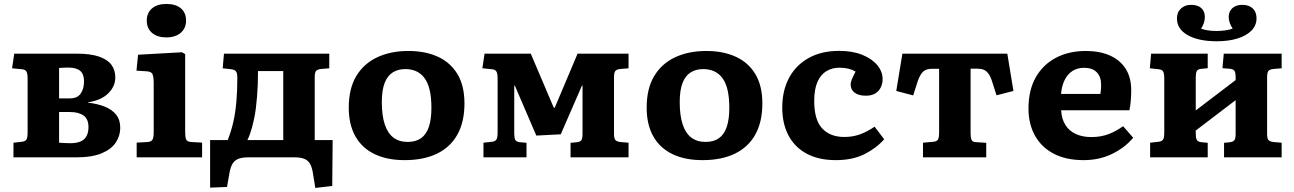

<svg xmlns="http://www.w3.org/2000/svg" viewBox="-20 -795 6536 970"><path d="M48 0V-74L92.5 -79Q109 -81.5 114.2 -91.3Q119.5 -101 119.5 -127V-397Q119.5 -423 113.7 -433.2Q108 -443.5 92.5 -445L41 -450L52 -524H366Q436.5 -524 479.8 -509.3Q523 -494.5 542.8 -467.8Q562.5 -441 562.5 -404Q562.5 -358.5 526.8 -323.3Q491 -288 424 -278V-276.5Q472 -271 508.8 -256.5Q545.5 -242 566.5 -216Q587.5 -190 587.5 -149Q587.5 -110.5 565.8 -76.3Q544 -42 494.8 -21Q445.5 0 363 0ZM335 -71.5Q365 -71.5 385.2 -79.5Q405.5 -87.5 416.2 -105.8Q427 -124 427 -153Q427 -193.5 402.2 -211.2Q377.5 -229 334 -229H278.5V-74Q291.5 -73 307.8 -72.3Q324 -71.5 335 -71.5ZM278.5 -298H333Q371 -298 387.7 -322.3Q404.5 -346.5 404.5 -384.5Q404.5 -420.5 385.2 -437Q366 -453.5 326.5 -453.5Q317.5 -453.5 303.8 -453.2Q290 -453 278.5 -451.5Z M670.5 0V-74.5L725 -77.5Q744.5 -79 750.5 -89.5Q756.5 -100 756.5 -127.5V-374Q756.5 -406 750.5 -420Q744.5 -434 718 -435L669.5 -438L677.5 -518.5L899.5 -531L915.5 -521.5V-125Q915.5 -102.5 920.3 -90.8Q925 -79 947 -77.5L1001 -74.5V0ZM820.5 -606Q775 -606 748.2 -628.7Q721.5 -651.5 721.5 -691Q721.5 -729.5 747.7 -752.3Q774 -775 820.5 -775Q868 -775 894 -752.8Q920 -730.5 920 -691Q920 -652 892.8 -629Q865.5 -606 820.5 -606Z M1573 154.5 1560.5 77.5Q1556 49.5 1546.2 32.5Q1536.5 15.5 1518.2 7.8Q1500 0 1469.5 0H1232Q1202 0 1183.3 7.8Q1164.5 15.5 1154.5 32.5Q1144.5 49.5 1139.5 77.5L1127 149.5L1041.5 153V-87.5H1130.5Q1148.5 -133 1159 -180Q1169.5 -227 1174.2 -281Q1179 -335 1179 -402.5Q1179 -426 1172 -434.5Q1165 -443 1149.5 -445L1105 -450L1111.5 -524H1643.5V-450L1602 -446.5Q1582 -444.5 1576 -435.5Q1570 -426.5 1570 -405.5V-87.5H1660.5L1658.5 144.5ZM1230 -87.5H1411V-436H1283.5Q1283.5 -401.5 1282.3 -368.7Q1281 -336 1278.5 -305.7Q1276 -275.5 1272.5 -247.5Q1269 -219.5 1263.5 -194Q1259 -172 1253.8 -153Q1248.5 -134 1242.8 -118Q1237 -102 1230 -87.5Z M2024 14Q1935 14 1871.8 -16.7Q1808.5 -47.5 1775.2 -106.7Q1742 -166 1742 -251Q1742 -347 1779.7 -410.3Q1817.5 -473.5 1885.5 -505.5Q1953.5 -537.5 2043.5 -537.5Q2128.5 -537.5 2192 -508.5Q2255.5 -479.5 2291 -420.8Q2326.5 -362 2326.5 -272Q2326.5 -180 2291.3 -116Q2256 -52 2188.3 -19Q2120.5 14 2024 14ZM2039.5 -78Q2081 -78 2107.5 -97Q2134 -116 2146.7 -154.3Q2159.5 -192.5 2159.5 -250Q2159.5 -303.5 2150.5 -341Q2141.5 -378.5 2124 -401.5Q2106.5 -424.5 2082.3 -435.2Q2058 -446 2027.5 -446Q1991.5 -446 1964.8 -429.5Q1938 -413 1923.5 -376.5Q1909 -340 1909 -279.5Q1909 -211.5 1923.8 -166.8Q1938.5 -122 1967.5 -100Q1996.5 -78 2039.5 -78Z M2422.5 0V-74L2467 -79Q2483.5 -81.5 2488.7 -91.3Q2494 -101 2494 -127V-397Q2494 -423 2488.2 -433.2Q2482.5 -443.5 2467 -445L2417 -450L2428 -524H2661.5L2777 -252.5L2782 -249.5L2898 -524H3155.5V-450L3114 -446.5Q3094 -444.5 3088 -435.5Q3082 -426.5 3082 -405.5V-118.5Q3082 -97.5 3088 -88.8Q3094 -80 3114 -77.5L3155.5 -74V0H2862.5V-73.5L2894.5 -76.5Q2911.5 -78.5 2917.2 -87Q2923 -95.5 2923 -118.5V-362.5H2920L2813 -116.5L2689.5 -110L2581 -362.5H2578V-121.5Q2578 -99 2582.7 -89.3Q2587.5 -79.5 2603.5 -77L2640 -73.5V0Z M3529 14Q3440 14 3376.8 -16.7Q3313.5 -47.5 3280.2 -106.7Q3247 -166 3247 -251Q3247 -347 3284.7 -410.3Q3322.5 -473.5 3390.5 -505.5Q3458.5 -537.5 3548.5 -537.5Q3633.5 -537.5 3697 -508.5Q3760.5 -479.5 3796 -420.8Q3831.5 -362 3831.5 -272Q3831.5 -180 3796.3 -116Q3761 -52 3693.3 -19Q3625.5 14 3529 14ZM3544.5 -78Q3586 -78 3612.5 -97Q3639 -116 3651.7 -154.3Q3664.5 -192.5 3664.5 -250Q3664.5 -303.5 3655.5 -341Q3646.5 -378.5 3629 -401.5Q3611.5 -424.5 3587.3 -435.2Q3563 -446 3532.5 -446Q3496.5 -446 3469.8 -429.5Q3443 -413 3428.5 -376.5Q3414 -340 3414 -279.5Q3414 -211.5 3428.8 -166.8Q3443.5 -122 3472.5 -100Q3501.5 -78 3544.5 -78Z M4202.5 14Q4116.5 14 4056 -18.3Q3995.5 -50.5 3963.7 -110.3Q3932 -170 3932 -251.5Q3932 -337.5 3966.5 -401.8Q4001 -466 4065.5 -502Q4130 -538 4219.5 -538Q4287 -538 4336.3 -518Q4385.5 -498 4412.3 -465.7Q4439 -433.5 4439 -395Q4439 -372.5 4429.8 -353.5Q4420.5 -334.5 4402 -323Q4383.5 -311.5 4354.5 -311.5Q4318 -311.5 4297.8 -326.7Q4277.5 -342 4277.5 -368.5Q4277.5 -379 4283.5 -394Q4289.5 -409 4302.5 -433.5Q4286 -443 4266.3 -448Q4246.5 -453 4221 -453Q4184 -453 4155.3 -435.7Q4126.5 -418.5 4110 -381.5Q4093.5 -344.5 4093.5 -285Q4093.5 -189 4134 -146Q4174.5 -103 4245.5 -103Q4289 -103 4325.5 -116.5Q4362 -130 4398.5 -155L4447 -91.5Q4408 -47 4348 -16.5Q4288 14 4202.5 14Z M4643 0V-74L4697.5 -79Q4714 -81 4719.2 -91Q4724.5 -101 4724.5 -127V-447.5H4690Q4676.5 -447.5 4665.5 -444.7Q4654.5 -442 4646 -435Q4637.5 -428 4630.5 -416.2Q4623.5 -404.5 4617 -386.5L4593.5 -313L4508 -335.5L4539 -524H5069L5100 -335.5L5014.5 -313.5L4991 -387Q4983 -411 4972.7 -424.2Q4962.5 -437.5 4949.5 -442.7Q4936.5 -448 4918 -448H4883.5V-121.5Q4883.5 -99 4888.3 -88.5Q4893 -78 4909 -77L4962.5 -73.5V0Z M5454.5 14Q5365.5 14 5303.5 -18.5Q5241.5 -51 5208.7 -109.8Q5176 -168.5 5176 -246.5Q5176 -340 5213 -404.8Q5250 -469.5 5315.3 -503.5Q5380.5 -537.5 5466 -537.5Q5536.5 -537.5 5588 -514.3Q5639.5 -491 5667.3 -447Q5695 -403 5695 -339.5Q5695 -314 5693 -288.5Q5691 -263 5686 -238H5341Q5343.5 -193 5363 -162.8Q5382.5 -132.5 5416 -117.5Q5449.5 -102.5 5493.5 -102.5Q5541.5 -102.5 5580.3 -117.3Q5619 -132 5654 -157.5L5705 -99Q5663 -49 5598.5 -17.5Q5534 14 5454.5 14ZM5340.5 -320.5H5539.5Q5541.5 -333.5 5542.2 -344.8Q5543 -356 5543 -367Q5543 -407 5521 -429.7Q5499 -452.5 5457 -452.5Q5422.5 -452.5 5397.5 -436Q5372.5 -419.5 5358.3 -390Q5344 -360.5 5340.5 -320.5Z M5790.5 0V-74L5835 -79Q5851.5 -81.5 5856.7 -91.3Q5862 -101 5862 -127V-397Q5862 -423 5856.7 -433Q5851.5 -443 5835 -445L5789 -450L5795.5 -524H6081.5V-450.5L6046.5 -447Q6030.5 -445 6025.8 -435Q6021 -425 6021 -402.5V-237L6222.5 -390.5V-405.5Q6222.5 -428.5 6216.7 -437Q6211 -445.5 6194 -447.5L6156 -450.5L6162.5 -524H6455V-450L6413.5 -446.5Q6393.5 -444.5 6387.5 -435.5Q6381.5 -426.5 6381.5 -405.5V-118.5Q6381.5 -97.5 6387.5 -88.8Q6393.5 -80 6413.5 -77.5L6455 -74V0H6164V-73.5L6194 -76.5Q6211 -79 6216.7 -87.3Q6222.5 -95.5 6222.5 -118.5V-289L6021 -135.5V-121.5Q6021 -99 6025.8 -89.3Q6030.5 -79.5 6046.5 -77L6081.5 -73.5V0ZM6127 -586.5Q6035.5 -586.5 5980.7 -617.3Q5926 -648 5926 -702Q5926 -733.5 5946.5 -752Q5967 -770.5 5996 -770.5Q6031.5 -770.5 6049.3 -754Q6067 -737.5 6067 -709.5Q6067 -695 6062.3 -679.8Q6057.5 -664.5 6048 -650.5Q6060.5 -645 6080.8 -641.8Q6101 -638.5 6126.5 -638.5Q6148.5 -638.5 6171.2 -641.8Q6194 -645 6207.5 -650.5Q6198 -664.5 6192.7 -679.8Q6187.5 -695 6187.5 -709.5Q6187.5 -737 6206 -753.8Q6224.5 -770.5 6255.5 -770.5Q6279 -770.5 6295.3 -762Q6311.5 -753.5 6319.8 -738.3Q6328 -723 6328 -702Q6328 -666.5 6302.5 -640.5Q6277 -614.5 6231.8 -600.5Q6186.5 -586.5 6127 -586.5Z"/></svg>

Font: Literata Variable Black
Style: Regular
Weight: 900
Designer: Latin by Veronika Burian and Jose Scaglione. Greek by Irene Vlachou. Cyrillic by Vera Evstafieva.
Foundry: TypeTogether
Version: Version 3.021